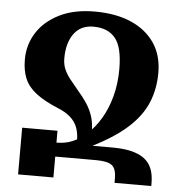

<svg xmlns="http://www.w3.org/2000/svg" viewBox="-52 -773 769 823"><g transform="rotate(5 332.5 -362.0)"><path d="M56 0V-201H208V0ZM471 0V-19Q471 -60 452.5 -75Q434 -90 384 -90H132V-150H449Q541 -150 585 -118Q629 -86 629 -14V0ZM295 -168Q295 -199 285.5 -223.5Q276 -248 255 -266.5Q234 -285 201 -298Q141 -323 106 -350Q71 -377 56.5 -411.5Q42 -446 42 -493Q42 -557 75 -609Q108 -661 171 -692.5Q234 -724 323 -724Q414 -724 479.5 -695.5Q545 -667 581 -614Q617 -561 617 -486Q617 -417 593 -358.5Q569 -300 513.5 -249Q458 -198 363 -150H208Q246 -150 277 -163Q308 -176 335 -200Q369 -230 394.5 -273Q420 -316 434.5 -370.5Q449 -425 449 -487Q449 -582 417 -620.5Q385 -659 323 -659Q268 -659 239 -619Q210 -579 210 -513Q210 -488 218.5 -467.5Q227 -447 243 -426.5Q259 -406 281 -380Q303 -355 319.5 -330Q336 -305 345.5 -276Q355 -247 355 -209Z"/></g></svg>

Font: Noto Serif Armenian
Style: Bold
Weight: 700
Version: Version 2.007